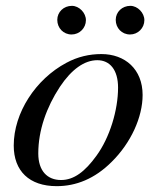

<svg xmlns="http://www.w3.org/2000/svg" viewBox="-20 -626 540 657"><path d="M468 -301C468 -389 408 -441 327 -441C286 -441 246 -432 207 -411C102 -355 27 -240 27 -128C27 -41 80 11 174 11C240 11 304 -14 362 -72C428 -137 468 -225 468 -301ZM384 -326C384 -250 356 -156 310 -93C271 -39 233 -10 189 -10C142 -10 111 -41 111 -101C111 -180 139 -259 185 -329C225 -389 269 -420 313 -420C356 -420 384 -387 384 -326ZM474 -557C474 -582 451 -606 426 -606C398 -606 376 -585 376 -558C376 -530 397 -508 425 -508C452 -508 474 -530 474 -557ZM274 -557C274 -582 251 -606 226 -606C198 -606 176 -585 176 -558C176 -530 197 -508 225 -508C252 -508 274 -530 274 -557Z"/></svg>

Font: XITS
Style: Italic
Weight: 400
Italic angle: -16.33°
Designer: MicroPress Inc., with final additions and corrections provided by Coen Hoffman, Elsevier (retired)
Version: Version 1.107